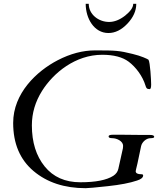

<svg xmlns="http://www.w3.org/2000/svg" viewBox="-20 -973 833 1006"><path d="M445 -953H429C429 -876.4 473.1 -800 548 -800C583.3 -800 616.5 -816.3 647.5 -849C678.5 -881.7 694 -916.3 694 -953H678C678 -934.3 663.8 -913.7 635.5 -891C607.2 -869 579.2 -858 551.5 -858C496.5 -858 445 -897.5 445 -953ZM625 -209C625 -204.3 624.7 -200 624 -196L600 -88C596.7 -73.3 588 -61.3 574 -52C538.7 -29.3 481 -18 401 -18C321 -18 258.7 -45.7 214 -101C169.3 -156.3 147 -228 147 -316C147 -380 164.8 -440.3 200.5 -497C259.7 -591 374.8 -686 515.5 -686C575.8 -686 622.2 -673.8 654.5 -649.5C690.9 -622.1 727.1 -575.2 742.5 -524C745.9 -512.6 748.6 -506 764 -506C769.3 -506 772 -514 772 -530C772 -552.7 766.7 -647.5 758 -660C756 -662 747.3 -666.2 732 -672.5C716.7 -678.8 697.5 -684.8 674.5 -690.5C604.4 -707.8 586.8 -709 478 -709C414 -709 348.8 -691.8 282.5 -657.5C172 -600.3 49 -484.3 49 -329C49 -221 84.5 -137 155.5 -77C226.5 -17 317.7 13 429 13C441 13 479.5 9.5 544.5 2.5C609.5 -4.5 660.7 -14.3 698 -27C719.3 -33.7 730 -42.7 730 -54C730 -58 727 -60 721 -60C701 -60 691 -65.3 691 -76C691 -78 691.7 -81.5 693 -86.5C703.1 -124.4 710.5 -169.6 719.5 -208C724.1 -227.7 745 -249 769.5 -249C781.8 -249 788 -251.3 788 -256C788 -262.7 780.7 -266 766 -266H717L621 -267H571C556.3 -267 549 -264 549 -258C549 -252 555.3 -249 568 -249C592.2 -249 625 -233.3 625 -209Z"/></svg>

Font: fbb
Style: Italic
Weight: 400
Italic angle: -12°
Designer: David J. Perry, Michael Sharpe
Version: Version 0.991